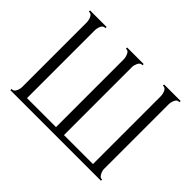

<svg xmlns="http://www.w3.org/2000/svg" viewBox="-137 -892 1124 1124"><g transform="rotate(45 424.5 -330.0)"><path d="M353 -650V-660H490V-650H485Q471 -650 462.5 -632.5Q454 -615 454 -600V-36H694V-595Q694 -614 687 -631Q680 -648 666 -650H659V-660H796V-650H791Q776 -650 768 -632Q760 -614 760 -595V-62Q760 -46 769.5 -28Q779 -10 791 -10H796V0H46V-10H51Q65 -10 73.5 -27.5Q82 -45 82 -62V-595Q82 -614 74 -632Q66 -650 51 -650H46V-660H183V-650H176Q162 -648 155 -631Q148 -614 148 -595V-36H388V-595Q388 -613 380 -631.5Q372 -650 358 -650Z"/></g></svg>

Font: Forum
Style: Regular
Weight: 400
Designer: Denis Masharov
Foundry: Denis Masharov
Version: Version 1.000